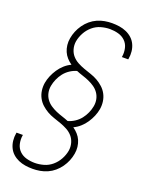

<svg xmlns="http://www.w3.org/2000/svg" viewBox="-176 -905 852 1130"><g transform="rotate(20 250.0 -340.0)"><path d="M176 143Q152 143 129.5 139.5Q107 136 86.5 127Q66 118 50 103.5Q34 89 24.5 69Q15 49 12.5 26Q10 3 14 -20Q14 -21 14.5 -22.5Q15 -24 15 -25H55Q55 -24 54.5 -23Q54 -22 54 -21Q50 6 56 31.5Q62 57 80 74.5Q98 92 123.5 99Q149 106 176 106Q203 106 231.5 98Q260 90 283 70.5Q306 51 320.5 24.5Q335 -2 340 -30Q344 -55 337.5 -78.5Q331 -102 316 -119Q301 -136 280.5 -147Q260 -158 237.5 -166Q215 -174 192.5 -181.5Q170 -189 150 -200.5Q130 -212 113 -227.5Q96 -243 85 -263.5Q74 -284 70.5 -308Q67 -332 71 -357Q75 -380 84.5 -402.5Q94 -425 108 -446Q122 -467 141 -484Q160 -501 182 -511Q165 -523 151.5 -538Q138 -553 130 -571.5Q122 -590 119.5 -611.5Q117 -633 121 -655Q125 -678 134 -700Q143 -722 157.5 -742.5Q172 -763 191 -779Q210 -795 232.5 -805Q255 -815 278.5 -819Q302 -823 324 -823Q348 -823 370.5 -819.5Q393 -816 413.5 -807Q434 -798 450 -783.5Q466 -769 475.5 -749Q485 -729 487.5 -706Q490 -683 486 -660Q486 -659 485.5 -657.5Q485 -656 485 -655H445Q445 -656 445.5 -657Q446 -658 446 -659Q450 -686 444 -711.5Q438 -737 420 -754.5Q402 -772 376.5 -779Q351 -786 324 -786Q297 -786 268.5 -778Q240 -770 217 -750.5Q194 -731 179.5 -704.5Q165 -678 160 -650Q156 -625 162.5 -601.5Q169 -578 184 -561Q199 -544 219.5 -533Q240 -522 262.5 -514Q285 -506 307.5 -498.5Q330 -491 350 -479.5Q370 -468 387 -452.5Q404 -437 415 -416.5Q426 -396 429.5 -372Q433 -348 429 -323Q425 -300 415.5 -277.5Q406 -255 392 -234Q378 -213 359 -196Q340 -179 318 -169Q335 -157 348.5 -142Q362 -127 370 -108.5Q378 -90 380.5 -68.5Q383 -47 379 -25Q375 -2 366 20Q357 42 342.5 62.5Q328 83 309 99Q290 115 267.5 125Q245 135 221.5 139Q198 143 176 143ZM274 -192Q296 -198 316.5 -211.5Q337 -225 351.5 -243.5Q366 -262 375.5 -283.5Q385 -305 389 -327Q393 -350 388.5 -371Q384 -392 372 -409Q360 -426 342.5 -438Q325 -450 305.5 -458.5Q286 -467 265.5 -473.5Q245 -480 226 -488Q204 -482 183.5 -468.5Q163 -455 148.5 -436.5Q134 -418 124.5 -396.5Q115 -375 111 -353Q107 -330 111.5 -309Q116 -288 128 -271Q140 -254 157.5 -242Q175 -230 194.5 -221.5Q214 -213 234.5 -206.5Q255 -200 274 -192Z"/></g></svg>

Font: Iosevka SS04 XLt Obl
Style: Regular
Weight: 200
Italic angle: -9°
Monospace: yes
Designer: Belleve Invis
Foundry: Belleve Invis
Version: Version 19.0.0; ttfautohint (v1.8.4)